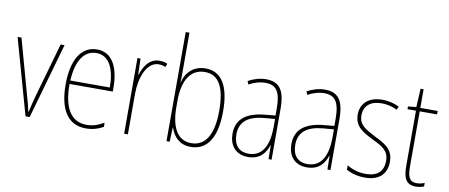

<svg xmlns="http://www.w3.org/2000/svg" viewBox="-68 -1033 3083 1317"><g transform="rotate(10 1474.0 -375.0)"><path d="M152 0H181L331 -527H304L196 -148C185 -108 177 -74 168 -35H165C157 -75 148 -109 136 -148L31 -527H4Z M557 -537C440 -537 385 -423 385 -263C385 -97 442 10 573 10C621 10 659 -2 694 -22V-51C651 -26 616 -15 573 -15C465 -15 410 -106 411 -271H712V-298C712 -424 671 -537 557 -537ZM557 -512C648 -512 688 -417 687 -295H412C420 -440 474 -512 557 -512Z M991 -535C919 -535 883 -470 866 -414H864L860 -527H839V0H865V-283C865 -394 907 -510 991 -510C1010 -510 1026 -505 1039 -500L1047 -524C1030 -532 1010 -535 991 -535Z M1160 -494V-760H1134V0H1156L1160 -99H1162C1184 -35 1228 10 1303 10C1422 10 1481 -92 1481 -268C1481 -445 1424 -538 1312 -538C1232 -538 1176 -487 1161 -414H1159C1160 -436 1160 -469 1160 -494ZM1312 -513C1410 -513 1454 -429 1454 -268C1454 -99 1400 -16 1303 -16C1215 -16 1160 -88 1160 -243V-285C1160 -424 1209 -513 1312 -513Z M1733 -537C1692 -537 1648 -524 1610 -503L1620 -480C1663 -504 1700 -512 1733 -512C1808 -512 1840 -471 1840 -351V-303L1767 -296C1643 -284 1571 -234 1571 -129C1571 -53 1612 10 1702 10C1788 10 1824 -43 1841 -96H1843L1845 0H1866V-356C1866 -486 1825 -537 1733 -537ZM1767 -273 1841 -279V-220C1840 -98 1801 -13 1702 -13C1636 -13 1598 -55 1598 -129C1598 -219 1657 -263 1767 -273Z M2143 -537C2102 -537 2058 -524 2020 -503L2030 -480C2073 -504 2110 -512 2143 -512C2218 -512 2250 -471 2250 -351V-303L2177 -296C2053 -284 1981 -234 1981 -129C1981 -53 2022 10 2112 10C2198 10 2234 -43 2251 -96H2253L2255 0H2276V-356C2276 -486 2235 -537 2143 -537ZM2177 -273 2251 -279V-220C2250 -98 2211 -13 2112 -13C2046 -13 2008 -55 2008 -129C2008 -219 2067 -263 2177 -273Z M2668 -126C2668 -218 2606 -245 2533 -282C2464 -318 2420 -342 2420 -407C2420 -476 2469 -512 2543 -512C2582 -512 2623 -502 2650 -486L2662 -509C2631 -526 2589 -537 2544 -537C2445 -537 2394 -482 2394 -408C2394 -324 2452 -294 2527 -256C2595 -223 2641 -200 2641 -128C2641 -57 2602 -16 2517 -16C2469 -16 2423 -30 2387 -53V-22C2414 -6 2461 10 2517 10C2618 10 2668 -44 2668 -126Z M2873 -14C2822 -14 2809 -49 2809 -119V-503H2930V-527H2809V-657H2788L2781 -528L2724 -522V-503H2783V-120C2783 -37 2801 10 2872 10C2896 10 2912 5 2928 -1V-26C2914 -19 2894 -14 2873 -14Z"/></g></svg>

Font: Noto Sans Lao UI Cond Thin
Style: Regular
Weight: 100
Width: 3
Designer: Monotype Design Team
Foundry: Monotype Imaging Inc.
Version: Version 2.000